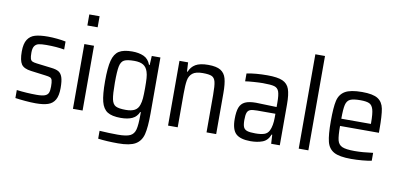

<svg xmlns="http://www.w3.org/2000/svg" viewBox="-83 -1014 3107 1489"><g transform="rotate(10 1470.5 -270.0)"><path d="M61 -5V-68Q140 -58 218 -58Q262 -58 283 -66Q304 -74 311 -91Q318 -108 318 -140Q318 -175 313.5 -190Q309 -205 297.5 -210Q286 -215 260 -218L144 -233Q87 -240 67 -269.5Q47 -299 47 -369Q47 -431 68 -463.5Q89 -496 127 -507Q165 -518 227 -518Q261 -518 301 -514Q341 -510 368 -504V-441Q309 -452 226 -452Q187 -452 166 -447Q145 -442 133.5 -425Q122 -408 122 -373Q122 -341 126.5 -326.5Q131 -312 142 -306.5Q153 -301 178 -298L293 -284Q332 -280 352.5 -268Q373 -256 383 -227Q393 -198 393 -142Q393 -82 374.5 -49.5Q356 -17 319.5 -4.5Q283 8 223 8Q186 8 140 4Q94 0 61 -5Z M513 -656V-743H594V-656ZM515 0V-510H591V0Z M748 194V132Q826 137 891 137Q959 137 989 122.5Q1019 108 1028.5 71Q1038 34 1038 -48V-66H1033Q1017 -28 982 -11.5Q947 5 891 5Q822 5 786.5 -17.5Q751 -40 737 -94.5Q723 -149 723 -255Q723 -362 737.5 -417.5Q752 -473 787.5 -495.5Q823 -518 891 -518Q944 -518 982 -501Q1020 -484 1037 -438H1042L1046 -510H1114V-69Q1114 40 1100 95.5Q1086 151 1042 177Q998 203 906 203Q816 203 748 194ZM1025 -122Q1033 -145 1035.5 -174.5Q1038 -204 1038 -256Q1038 -304 1036 -333Q1034 -362 1027 -383Q1016 -418 990.5 -433.5Q965 -449 920 -449Q864 -449 840 -436.5Q816 -424 808 -385.5Q800 -347 800 -256Q800 -166 808 -127Q816 -88 840 -75.5Q864 -63 920 -63Q964 -63 989.5 -77Q1015 -91 1025 -122Z M1567 -294Q1567 -367 1559.5 -397.5Q1552 -428 1530.5 -438Q1509 -448 1459 -448Q1404 -448 1378.5 -427.5Q1353 -407 1346.5 -370Q1340 -333 1340 -265V0H1264V-510H1332L1336 -438H1341Q1356 -477 1390.5 -497.5Q1425 -518 1490 -518Q1555 -518 1587.5 -498Q1620 -478 1631.5 -437Q1643 -396 1643 -322V0H1567Z M1764 -141Q1764 -199 1776.5 -231.5Q1789 -264 1819.5 -278.5Q1850 -293 1905 -293Q1933 -293 2068 -288V-322Q2068 -384 2058 -410.5Q2048 -437 2021.5 -444.5Q1995 -452 1932 -452Q1904 -452 1861.5 -449Q1819 -446 1793 -442V-504Q1863 -518 1956 -518Q2036 -518 2075.5 -500.5Q2115 -483 2129.5 -442Q2144 -401 2144 -322V0H2076L2072 -71H2067Q2049 -23 2008.5 -7.5Q1968 8 1914 8Q1834 8 1799 -24.5Q1764 -57 1764 -141ZM2049 -101Q2068 -140 2068 -206V-235H1925Q1888 -235 1870.5 -228.5Q1853 -222 1846 -203.5Q1839 -185 1839 -146Q1839 -108 1847 -90Q1855 -72 1876 -65Q1897 -58 1941 -58Q1983 -58 2009.5 -66.5Q2036 -75 2049 -101Z M2293 0V-743H2369V0Z M2884 -229H2578Q2578 -151 2586.5 -117Q2595 -83 2624.5 -70Q2654 -57 2722 -57Q2786 -57 2867 -68V-6Q2840 0 2794.5 4Q2749 8 2706 8Q2614 8 2571 -15.5Q2528 -39 2514.5 -92Q2501 -145 2501 -254Q2501 -362 2513 -414.5Q2525 -467 2567.5 -492.5Q2610 -518 2702 -518Q2788 -518 2826 -493.5Q2864 -469 2874 -417.5Q2884 -366 2884 -255ZM2578 -286H2811V-296Q2811 -367 2801.5 -399.5Q2792 -432 2769.5 -442.5Q2747 -453 2700 -453Q2643 -453 2618.5 -441Q2594 -429 2586 -395.5Q2578 -362 2578 -286Z"/></g></svg>

Font: Assailand
Style: Regular
Weight: 400
Designer: Hector Gatti with collaboration of the Omnibus-Type team
Foundry: Omnibus-Type
Version: Version 0.072;October 19, 2019;FontCreator 12.0.0.2547 64-bi